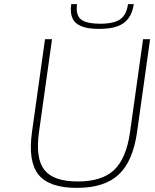

<svg xmlns="http://www.w3.org/2000/svg" viewBox="-20 -890 749 930"><path d="M135 -251 198 -700H232L169 -251Q151 -123 195 -67Q239 -11 357 -11Q474 -11 533 -67Q592 -123 610 -251L673 -700H707L644 -251Q624 -109 555 -44.5Q486 20 352 20Q218 20 166.5 -44Q115 -108 135 -251ZM628 -870Q622 -828 602.5 -801.5Q583 -775 548.5 -762.5Q514 -750 460 -750Q407 -750 375 -762.5Q343 -775 331 -801.5Q319 -828 325 -870H353Q347 -823 366.5 -801.5Q386 -780 439 -776Q447 -775 464 -775Q531 -775 562 -796.5Q593 -818 600 -870Z"/></svg>

Font: Fivo Sans Thin
Style: Regular
Weight: 250
Foundry: Alexander Slobzheninov
Version: 1.0